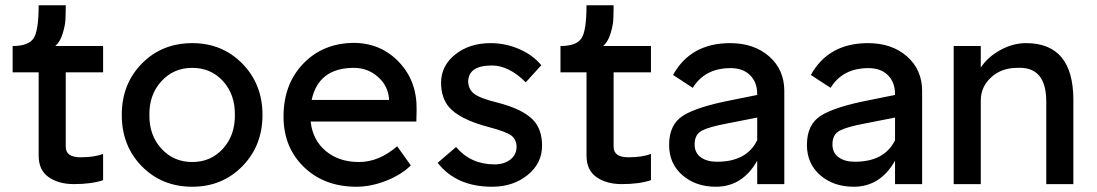

<svg xmlns="http://www.w3.org/2000/svg" viewBox="-20 -700 4169 730"><path d="M372 -15Q328 0 261 0Q203 0 165 -26.5Q127 -53 127 -108V-425H28V-525Q88 -525 107.5 -554Q127 -583 127 -680H230Q230 -643 228.5 -621.5Q227 -600 217.5 -570Q208 -540 190 -525H372V-425H230V-142Q230 -102 286 -102Q340 -102 372 -115Z M711 10Q596 10 519.5 -67.5Q443 -145 443 -263Q443 -381 519.5 -458.5Q596 -536 711 -536Q825 -536 901.5 -458Q978 -380 978 -263Q978 -146 901.5 -68Q825 10 711 10ZM548 -263Q547 -186 593.5 -135Q640 -84 711 -84Q782 -84 828 -135Q874 -186 873 -263Q874 -341 828 -391.5Q782 -442 711 -442Q640 -442 593.5 -391Q547 -340 548 -263Z M1335 10Q1213 10 1135.5 -65Q1058 -140 1058 -257Q1058 -380 1133 -458Q1208 -536 1326 -537Q1429 -536 1497.5 -463.5Q1566 -391 1564 -282L1563 -238H1161Q1169 -167 1219 -125.5Q1269 -84 1345 -84Q1421 -84 1490 -144L1542 -71Q1505 -35 1447.5 -12.5Q1390 10 1335 10ZM1165 -320H1459V-327Q1454 -376 1415.5 -409Q1377 -442 1326 -442Q1191 -442 1165 -320Z M1851 10Q1715 10 1644 -81L1714 -141Q1770 -75 1860 -75Q1897 -75 1920.5 -93.5Q1944 -112 1944 -142Q1944 -168 1925 -184Q1906 -199 1838 -217Q1727 -246 1686 -294Q1657 -330 1657 -385Q1657 -450 1711 -493Q1765 -536 1845 -536Q1902 -536 1954 -513.5Q2006 -491 2038 -452L1979 -387Q1915 -451 1850 -451Q1760 -451 1760 -388Q1762 -360 1782 -344Q1805 -326 1871 -310Q1965 -286 2005 -246Q2041 -210 2041 -146Q2041 -79 1986 -34.5Q1931 10 1851 10Z M2455 -15Q2411 0 2344 0Q2286 0 2248 -26.5Q2210 -53 2210 -108V-425H2111V-525Q2171 -525 2190.5 -554Q2210 -583 2210 -680H2313Q2313 -643 2311.5 -621.5Q2310 -600 2300.5 -570Q2291 -540 2273 -525H2455V-425H2313V-142Q2313 -102 2369 -102Q2423 -102 2455 -115Z M2859 -342Q2859 -387 2832 -414Q2805 -441 2758 -441Q2660 -441 2614 -366L2539 -415Q2606 -536 2756 -536Q2847 -536 2904.5 -485.5Q2962 -435 2962 -354V0H2859V-89Q2803 10 2702 10Q2625 10 2574.5 -34Q2524 -78 2524 -149Q2524 -227 2577.5 -260.5Q2631 -294 2760 -319L2859 -339ZM2621 -151Q2621 -119 2644.5 -102Q2668 -85 2706 -85Q2819 -85 2859 -167V-253L2747 -231Q2677 -218 2649 -203.5Q2621 -189 2621 -151Z M3383 -342Q3383 -387 3356 -414Q3329 -441 3282 -441Q3184 -441 3138 -366L3063 -415Q3130 -536 3280 -536Q3371 -536 3428.5 -485.5Q3486 -435 3486 -354V0H3383V-89Q3327 10 3226 10Q3149 10 3098.5 -34Q3048 -78 3048 -149Q3048 -227 3101.5 -260.5Q3155 -294 3284 -319L3383 -339ZM3145 -151Q3145 -119 3168.5 -102Q3192 -85 3230 -85Q3343 -85 3383 -167V-253L3271 -231Q3201 -218 3173 -203.5Q3145 -189 3145 -151Z M3606 0V-525H3709V-443Q3735 -483 3783 -509.5Q3831 -536 3881 -536Q4061 -536 4061 -320V0H3958V-313Q3958 -381 3930.5 -413Q3903 -445 3847 -442Q3788 -442 3748.5 -406Q3709 -370 3709 -318V0H3658Z"/></svg>

Font: Easer Grotesk
Style: Regular
Weight: 400
Designer: Boardeaser, Bonnie Shaver-Troup, Thomas Jockin
Foundry: Lexend
Version: Version 1.008;Glyphs 3.1.2 (3151)